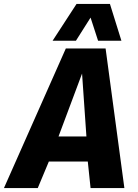

<svg xmlns="http://www.w3.org/2000/svg" viewBox="-57 -951 699 971"><path d="M-37 0 276 -706H477L572 0H401L387 -134H190L134 0ZM239 -261H380L358 -579ZM209 -745 330 -931H499L557 -745H439L401 -862L327 -745Z"/></svg>

Font: Georama
Style: Bold Italic
Weight: 700
Italic angle: -9°
Designer: Jean-Baptiste Levee
Foundry: Production Type
Version: Version 1.000